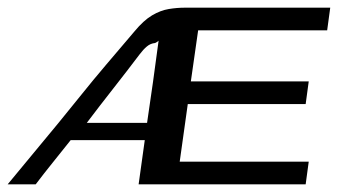

<svg xmlns="http://www.w3.org/2000/svg" viewBox="-38 -480 880 500"><path d="M-18 0Q19 -45 51.5 -84Q84 -123 114 -159.5Q144 -196 174 -233.5Q204 -271 238 -311Q272 -351 312 -398Q336 -427 358 -440Q380 -453 401.5 -456.5Q423 -460 443 -460H822Q820 -445 818 -430.5Q816 -416 814 -401H478L459 -268H766L758 -209Q681 -209 605 -209Q529 -209 451 -209L430 -59H766L758 0Q649 0 540.5 0Q432 0 323 0L339 -115H146Q123 -86 100 -57.5Q77 -29 55 0ZM188 -160Q227 -160 266.5 -160Q306 -160 345 -160Q353 -214 360.5 -267Q368 -320 375 -374Q373 -372 370.5 -370.5Q368 -369 366 -368Q354 -367 344.5 -359Q335 -351 326 -339Q292 -294 257 -249.5Q222 -205 188 -160Z"/></svg>

Font: Genos Thin Medium
Style: Italic
Weight: 500
Italic angle: -8°
Version: Version 1.010